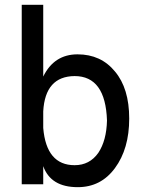

<svg xmlns="http://www.w3.org/2000/svg" viewBox="-20 -760 595 795"><path d="M301 -535Q204 -535 159 -443V-740H70V3H159V-72Q190 15 302 15Q398 15 456 -64Q515 -144 515 -269Q515 -394 456 -464Q398 -535 301 -535ZM423 -261Q421 -178 387 -127Q351 -76 289 -76Q172 -76 159 -230V-299Q167 -444 289 -445Q417 -445 423 -261Z"/></svg>

Font: Sawarabi Gothic
Style: Regular
Weight: 400
Designer: mshio (mshio@users.sourceforge.jp)
Version: Version 20141215